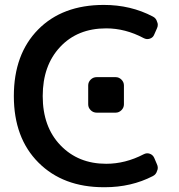

<svg xmlns="http://www.w3.org/2000/svg" viewBox="-20 -784 738 792"><path d="M418 -667Q299.8 -667 228 -590.3Q156.2 -513.7 156.2 -387.7Q156.2 -260.7 229.5 -184.6Q302.7 -108.4 418 -108.4Q497.1 -108.4 572.3 -147.5Q585 -154.3 597.7 -149.9Q610.4 -145.5 616.2 -132.8L627 -107.4Q630.9 -99.6 630.9 -91.8Q630.9 -85 627.9 -79.1Q624 -64.5 610.4 -57.6Q521.5 -11.7 412.1 -11.7Q410.2 -11.7 408.2 -11.7Q240.2 -11.7 138.7 -113.3Q37.1 -214.8 37.1 -387.7Q37.1 -560.5 137.2 -662.1Q237.3 -763.7 408.2 -763.7Q519.5 -763.7 610.4 -715.8Q624 -709 627.9 -694.3Q630.9 -688.5 630.9 -681.6Q630.9 -673.8 627 -666L616.2 -641.6Q611.3 -628.9 598.1 -624.5Q585 -620.1 572.3 -627Q497.1 -667 418 -667ZM378.9 -319.3Q364.3 -319.3 354 -329.6Q343.8 -339.8 343.8 -353.5V-431.6Q343.8 -445.3 354 -455.6Q364.3 -465.8 378.9 -465.8H457Q470.7 -465.8 481 -455.6Q491.2 -445.3 491.2 -431.6V-353.5Q491.2 -339.8 481 -329.6Q470.7 -319.3 457 -319.3Z"/></svg>

Font: Gen Jyuu GothicL Medium
Style: Regular
Weight: 500
Designer: [Source Han Sans]
Ryoko NISHIZUKA  (kana & ideographs); Paul D. Hunt (Latin, Greek & Cyrillic); Wenlong ZHANG  (bopomofo
Version: Version 1.002.20150607